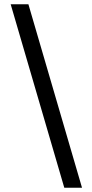

<svg xmlns="http://www.w3.org/2000/svg" viewBox="-20 -784 433 899"><path d="M364 95H281L30 -764H113Z"/></svg>

Font: DM Sans 9pt 36pt
Style: Regular
Weight: 400
Version: Version 4.004;gftools[0.9.30]